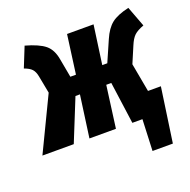

<svg xmlns="http://www.w3.org/2000/svg" viewBox="-153 -675 957 967"><g transform="rotate(-20 325.0 -191.5)"><path d="M585 -124H654L612 168H503L510 0H456L425 -225H398L368 0H226L257 -225H233L142 0H-26L112 -287L94 -381Q89 -407 76.5 -420.5Q64 -434 36 -444L79 -551Q151 -531 183 -504.5Q215 -478 224 -423L242 -325H272L300 -533H442L413 -325H440L489 -437Q511 -488 542 -512.5Q573 -537 635 -551L676 -442Q641 -429 624.5 -413.5Q608 -398 594 -364L557 -277Z"/></g></svg>

Font: Fira Sans Extra Condensed ExtraBold
Style: Italic
Weight: 800
Width: 3
Italic angle: -8°
Designer: Carrois Corporate & Edenspiekermann AG
Foundry: Carrois Corporate GbR & Edenspiekermann AG
Version: Version 4.203